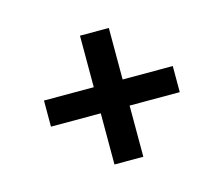

<svg xmlns="http://www.w3.org/2000/svg" viewBox="-65 -602 628 540"><g transform="rotate(-15 249.5 -331.5)"><path d="M291 -144H207V-293H62V-369H207V-519H291V-369H437V-293H291Z"/></g></svg>

Font: Trujillo
Style: Regular
Weight: 400
Designer: Fira Sans original fonts by bBox Type GmbH, Carrois Corporate GbR, & Edenspiekermann AG / Changes by Cristiano Sobral
Foundry: Fira Sans original fonts by bBox Type GmbH, Carrois Corporate GbR, & Edenspiekermann AG / Changes by Cristiano Sobral
Version: Version 4.301;October 17, 2021;FontCreator 14.0.0.2814 64-bi